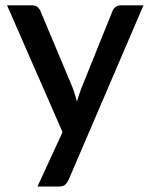

<svg xmlns="http://www.w3.org/2000/svg" viewBox="-20 -530 562 720"><path d="M518 -510 237 145Q231.5 156.5 223.8 163Q216 169.5 200 169.5H120.5L214.5 -34.5L6.5 -510H100Q113.5 -510 120.8 -503.8Q128 -497.5 131.5 -489L253 -199.5Q257.5 -187 261.2 -174.8Q265 -162.5 268.5 -149.5Q272.5 -162.5 276.5 -175Q280.5 -187.5 285.5 -200L402 -489Q405.5 -498 413.8 -504Q422 -510 432 -510Z"/></svg>

Font: LatoLatin Semibold
Style: Regular
Weight: 600
Designer: Lukasz Dziedzic with Adam Twardoch and Botio Nikoltchev
Foundry: tyPoland Lukasz Dziedzic
Version: Version 2.015; 2015-08-06; http://www.latofonts.com/